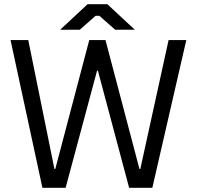

<svg xmlns="http://www.w3.org/2000/svg" viewBox="-20 -890 933 910"><path d="M265 -749H358L433 -815H451L526 -749H619L489 -870H395ZM181 0H291L440 -555H444L592 0H702L863 -700H779L645 -89H641L480 -700H403L242 -89H238L114 -700H30Z"/></svg>

Font: Fixel Text Regular
Style: Regular
Weight: 400
Width: 4
Designer: AlfaBravo + MacPaw
Foundry: Kyrylo Tkachov, Marchela Mozhyna, Serhii Makarenko, Maria Weinstein, Zakhar Kryvoshyya
Version: Version 1.211